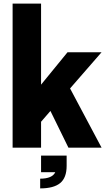

<svg xmlns="http://www.w3.org/2000/svg" viewBox="-20 -820 602 1066"><path d="M50 0V-800H208V-350L355 -530H544L369 -329L544 0H360L260 -204L208 -144V0ZM350 44V101Q350 167 314 196.5Q278 226 203 226V172Q270 172 287 136H208V44Z"/></svg>

Font: Cooper Hewitt
Style: Bold
Weight: 711
Designer: Village Type and Design LLC
Foundry: Cooper Hewitt Smithsonian Design Museum
Version: 1.000